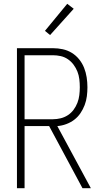

<svg xmlns="http://www.w3.org/2000/svg" viewBox="-20 -988 540 1008"><path d="M69 0V-735H258Q284 -735 309.5 -729.5Q335 -724 357 -710.5Q379 -697 395.5 -676.5Q412 -656 421.5 -632Q431 -608 435 -582Q439 -556 439 -530Q439 -506 436 -482.5Q433 -459 424.5 -436.5Q416 -414 402.5 -394Q389 -374 370 -359.5Q351 -345 328 -336.5Q305 -328 281 -326L457 0H413L238 -326H109V0ZM109 -362H258Q278 -362 298.5 -367Q319 -372 336.5 -383.5Q354 -395 366.5 -412Q379 -429 386.5 -448.5Q394 -468 396.5 -489Q399 -510 399 -530Q399 -551 396.5 -572Q394 -593 386.5 -612Q379 -631 366.5 -648Q354 -665 336.5 -677Q319 -689 298.5 -693.5Q278 -698 258 -698H109ZM243 -804 216 -826 333 -968 367 -942Z"/></svg>

Font: Iosevka SS04 Extralight
Style: Regular
Weight: 200
Monospace: yes
Designer: Belleve Invis
Foundry: Belleve Invis
Version: Version 19.0.0; ttfautohint (v1.8.4)